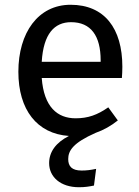

<svg xmlns="http://www.w3.org/2000/svg" viewBox="-20 -559 584 805"><path d="M269 11C214 39 186 78 186 125C186 183 234 226 311 226C337 226 354 223 374 219L383 149C359 154 343 156 322 156C281 156 266 138 266 108C266 73 286 40 381 -2C415 -14 445 -31 474 -54L434 -109C388 -77 349 -63 297 -63C221 -63 164 -110 155 -232H491C492 -244 493 -261 493 -279C493 -440 418 -539 276 -539C140 -539 57 -422 57 -258C57 -99 135 2 269 11ZM278 -466C361 -466 402 -409 402 -306V-300H155C162 -417 208 -466 278 -466Z"/></svg>

Font: FiraGO Unicode
Style: Regular
Weight: 400
Designer: bBox Type
Foundry: bBox Type GmbH
Version: Version 1.001;PS 001.001;hotconv 1.0.88;makeotf.lib2.5.64775